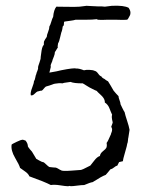

<svg xmlns="http://www.w3.org/2000/svg" viewBox="-20 -475 515 661"><path d="M403 80 390 83 384 95Q379 96 372.5 101.5Q366 107 360 108Q357 112 351 119Q345 126 344 127Q330 132 299 152Q291 153 270 162Q261 162 246 164Q231 166 224 166Q223 166 221.5 165.5Q220 165 218 165L216 166Q213 166 212 166Q206 166 187 163Q168 160 155 162Q134 151 81 132Q78 123 64.5 114Q51 105 49 103Q47 94 32 68.5Q17 43 20 23Q21 21 38 13Q53 6 57 6Q60 6 63.5 7.5Q67 9 68 9Q76 19 76 29Q78 33 83 39Q88 45 90 47Q91 49 105 72Q106 72 115 77.5Q124 83 131 84Q134 86 140 92Q146 98 150 100Q166 102 172 102Q176 103 181.5 106.5Q187 110 190 111Q194 115 225 112.5Q256 110 259 110Q266 108 276 102.5Q286 97 291 95Q294 92 304 78.5Q314 65 324 62Q325 53 334.5 45.5Q344 38 346 34Q349 27 347 17Q351 13 362 -13Q362 -15 363.5 -18Q365 -21 365.5 -24Q366 -27 366 -31Q366 -32 364.5 -35Q363 -38 363 -39Q364 -42 366 -47Q368 -52 368 -54Q363 -73 366 -80Q364 -84 361 -91.5Q358 -99 356 -104Q354 -109 350 -114Q346 -119 341 -122Q341 -131 336 -138Q333 -143 324.5 -150.5Q316 -158 313 -162Q311 -162 288 -174L265 -188Q234 -188 223 -193Q219 -192 209 -191Q199 -190 195 -188Q189 -189 182.5 -188.5Q176 -188 170 -187L165 -186Q150 -180 138 -177Q135 -175 130.5 -169.5Q126 -164 124 -163Q121 -163 118.5 -162.5Q116 -162 113.5 -161Q111 -160 109 -160Q106 -159 99 -152Q92 -145 86 -147Q84 -156 90.5 -172.5Q97 -189 97 -196Q100 -199 101.5 -208Q103 -217 105 -220Q105 -223 108.5 -230.5Q112 -238 111 -244Q111 -246 116 -260Q121 -274 120 -278Q121 -283 122 -292.5Q123 -302 125 -309.5Q127 -317 131 -321Q131 -322 131 -327.5Q131 -333 133 -335Q134 -338 141 -348Q141 -354 145.5 -365Q150 -376 150 -384Q153 -388 156.5 -400Q160 -412 163 -417Q165 -441 174 -452Q184 -452 212.5 -451.5Q241 -451 254 -452Q258 -452 266 -453.5Q274 -455 278 -455Q282 -455 296 -454Q310 -453 317 -453H330L341 -452L365 -455Q407 -457 423 -448Q430 -437 429 -430Q429 -426 427.5 -422.5Q426 -419 423.5 -415Q421 -411 420 -409Q419 -406 401.5 -406.5Q384 -407 382 -407H347Q346 -407 331 -406.5Q316 -406 313 -409Q300 -407 273 -407Q246 -407 240 -407Q234 -405 222 -403.5Q210 -402 204 -401Q201 -401 200.5 -399Q200 -397 200 -393Q200 -389 199 -387L196 -384Q196 -382 194.5 -374.5Q193 -367 191 -363Q190 -361 187 -346.5Q184 -332 180 -326Q180 -324 179 -319.5Q178 -315 179 -311Q177 -309 174 -303.5Q171 -298 169 -296Q169 -289 165.5 -280.5Q162 -272 161 -269Q161 -266 157 -257.5Q153 -249 155 -245L150 -225Q180 -230 190 -233Q235 -242 242 -239Q251 -240 269 -233Q276 -235 288 -234.5Q300 -234 306 -231Q312 -230 318 -221.5Q324 -213 329 -212Q331 -207 340 -203Q344 -199 352 -195Q355 -190 361.5 -179.5Q368 -169 371 -163Q374 -159 379.5 -153Q385 -147 388 -144Q388 -139 391.5 -130Q395 -121 395 -116Q396 -114 401 -103.5Q406 -93 409 -89Q411 -79 417.5 -59.5Q424 -40 426 -28L422 -2Q421 1 420.5 8.5Q420 16 418 20Q418 24 410.5 49.5Q403 75 403 80Z"/></svg>

Font: FuturaRenner Light
Style: Regular
Weight: 300
Designer: BSozoo
Foundry: BSozoo
Version: Version 1.001;PS 001.001;hotconv 1.0.70;makeotf.lib2.5.58329